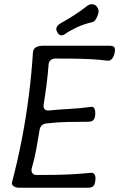

<svg xmlns="http://www.w3.org/2000/svg" viewBox="-20 -882 560 902"><path d="M519 -636Q517 -625 512.5 -615.5Q508 -606 501 -601Q494 -596 485 -597Q447 -602 405.5 -604Q364 -606 322 -606.5Q280 -607 240 -607Q226 -607 217 -598.5Q208 -590 208 -576Q205 -533 198.5 -483Q192 -433 185 -390Q183 -376 190.5 -368.5Q198 -361 211 -363Q261 -368 309.5 -370.5Q358 -373 407 -380Q420 -382 424.5 -370Q429 -358 427 -339Q425 -323 417 -316.5Q409 -310 393 -310Q345 -310 296 -309Q247 -308 198 -302Q185 -301 176.5 -293Q168 -285 166 -272Q159 -228 150.5 -181.5Q142 -135 129 -91Q126 -77 132 -68.5Q138 -60 152 -60Q194 -60 236.5 -60.5Q279 -61 321.5 -63.5Q364 -66 406 -70Q420 -72 425.5 -60Q431 -48 427 -29Q425 -13 417 -6.5Q409 0 393 0H71Q54 0 43.5 -7.5Q33 -15 37 -28Q63 -126 83 -230Q103 -334 116 -437.5Q129 -541 135 -639Q136 -648 142 -654.5Q148 -661 158 -664Q168 -667 179 -667H496Q512 -667 517 -660Q522 -653 519 -636ZM284 -721Q273 -714 263.5 -717Q254 -720 249 -731L248 -733Q242 -744 246 -753.5Q250 -763 262 -771Q294 -789 326.5 -809.5Q359 -830 392 -856Q404 -864 417.5 -861.5Q431 -859 438 -846L441 -840Q445 -832 441.5 -818Q438 -804 430.5 -792Q423 -780 414 -778Q374 -769 341 -753.5Q308 -738 284 -721Z"/></svg>

Font: Winky Sans Light
Style: Italic
Weight: 300
Italic angle: -8.97852°
Designer: Simon Atzbach
Foundry: typofactur
Version: Version 1.205